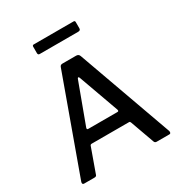

<svg xmlns="http://www.w3.org/2000/svg" viewBox="-213 -1091 1167 1241"><g transform="rotate(-30 370.5 -471.0)"><path d="M41 -12 43 -21 298 -726Q301 -735 306 -738.5Q311 -742 320 -742H421Q440 -742 446 -725L699 -20Q700 -18 700 -13Q700 0 689 0H594Q581 0 577 -12L513 -190Q511 -195 509 -197Q507 -199 501 -199H224Q215 -199 212 -191L147 -10Q144 0 130 0H53Q41 0 41 -12ZM470 -293Q477 -293 478.5 -296.5Q480 -300 478 -307L370 -607Q367 -614 363 -614Q359 -614 356 -606L245 -306L244 -300Q244 -293 253 -293ZM528 -884Q528 -869 510 -869H223Q210 -869 210 -883V-930Q210 -942 220 -942H518Q528 -942 528 -931Z"/></g></svg>

Font: Libre Franklin Medium
Style: Regular
Weight: 500
Designer: Pablo Impallari, Rodrigo Fuenzalida
Foundry: Impallari Type
Version: Version 1.002; ttfautohint (v1.5)